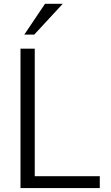

<svg xmlns="http://www.w3.org/2000/svg" viewBox="-20 -959 566 979"><path d="M154.8 -782.7 299.8 -939.5H209.5L104 -782.7ZM488.8 0V-60.5H157.2V-710.9H84.5V0Z"/></svg>

Font: Ride Light
Style: Regular
Weight: 300
Version: Version 3.000